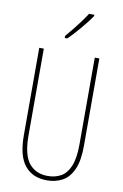

<svg xmlns="http://www.w3.org/2000/svg" viewBox="-103 -1008 692 1076"><g transform="rotate(10 243.0 -470.0)"><path d="M414 -217Q414 -130 391 -80.5Q368 -31 329.5 -10.5Q291 10 243 10Q161 10 116.5 -44.5Q72 -99 72 -217V-714H98V-221Q98 -109 136.5 -62Q175 -15 243 -15Q286 -15 318.5 -33.5Q351 -52 369.5 -97Q388 -142 388 -221V-714H414ZM344 -943Q332 -925 316 -904.5Q300 -884 282.5 -863.5Q265 -843 248.5 -825Q232 -807 217 -793H203V-805Q226 -832 244.5 -855Q263 -878 280 -901Q297 -924 314 -950H344Z"/></g></svg>

Font: Noto Sans Khmer ExtraCondensed Thin
Style: Regular
Weight: 250
Width: 2
Designer: Danh Hong and the Monotype Design Team
Foundry: Monotype Imaging Inc.
Version: Version 2.004